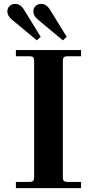

<svg xmlns="http://www.w3.org/2000/svg" viewBox="-20 -970 480 990"><path d="M18 -912C18 -894 28 -879 45 -866L170 -762L190 -780L105 -918C91 -941 76 -950 58 -950C34 -950 18 -932 18 -912ZM152 -912C152 -894 162 -879 179 -866L304 -762L324 -780L239 -918C225 -941 210 -950 192 -950C168 -950 152 -932 152 -912ZM62 0H398V-32H328C310 -32 304 -38 304 -56V-656C304 -674 310 -680 328 -680H398V-712H62V-680H132C150 -680 156 -674 156 -656V-56C156 -38 150 -32 132 -32H62Z"/></svg>

Font: Old Standard
Style: Bold
Weight: 700
Designer: Alexey Kryukov <alexios@thessalonica.org.ru>
Version: Version 2.0.2